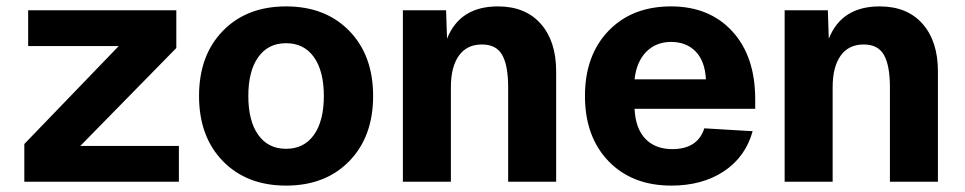

<svg xmlns="http://www.w3.org/2000/svg" viewBox="-20 -568 3017 600"><path d="M56 0V-118L351 -424H68V-536H531V-418L231 -112H539V0Z M1071.5 -64.5Q997 12 874 12Q751 12 676.5 -64.5Q602 -141 602 -268Q602 -395 676.5 -471.5Q751 -548 874 -548Q997 -548 1071.5 -471.5Q1146 -395 1146 -268Q1146 -141 1071.5 -64.5ZM787 -146.5Q818 -103 874 -103Q930 -103 961 -146.5Q992 -190 992 -268Q992 -346 961 -389.5Q930 -433 874 -433Q818 -433 787 -389.5Q756 -346 756 -268Q756 -190 787 -146.5Z M1239 0V-536H1374L1377 -447Q1417 -548 1536 -548Q1622 -548 1670 -493.5Q1718 -439 1718 -345V0H1568V-295Q1568 -363 1549.5 -396Q1531 -429 1486 -429Q1439 -429 1414 -394Q1389 -359 1389 -295V0Z M2078 12Q1955 12 1881.5 -64.5Q1808 -141 1808 -268Q1808 -395 1881.5 -471.5Q1955 -548 2077 -548Q2197 -548 2268.5 -470Q2340 -392 2340 -258V-228H1963Q1966 -166 1997 -134Q2028 -102 2081 -102Q2160 -102 2181 -167L2332 -158Q2310 -78 2242.5 -33Q2175 12 2078 12ZM1963 -320H2186Q2183 -377 2154 -407Q2125 -437 2077 -437Q2030 -437 1999.5 -406Q1969 -375 1963 -320Z M2432 0V-536H2567L2570 -447Q2610 -548 2729 -548Q2815 -548 2863 -493.5Q2911 -439 2911 -345V0H2761V-295Q2761 -363 2742.5 -396Q2724 -429 2679 -429Q2632 -429 2607 -394Q2582 -359 2582 -295V0Z"/></svg>

Font: Txt Sans
Style: Bold
Weight: 700
Designer: Open Source
Foundry: XRLN
Version: Version 1.0